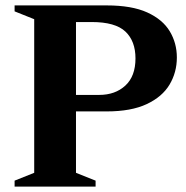

<svg xmlns="http://www.w3.org/2000/svg" viewBox="-20 -690 688 710"><path d="M34 -648V-670H374.5Q467.5 -670 524.5 -644Q581.5 -618 607.8 -574.2Q634 -530.5 634 -477.5Q634 -422.5 607 -377.2Q580 -332 522.5 -305Q465 -278 374.5 -278H261V-51L333.5 -22V0H34V-22L106.5 -51V-619ZM481 -474Q481 -538 443.8 -573.2Q406.5 -608.5 319 -608.5H261V-339H346.5Q406 -339 443.5 -373.5Q481 -408 481 -474Z"/></svg>

Font: Newsreader 16pt
Style: Bold
Weight: 700
Designer: Hugues Gentile
Foundry: Production Type
Version: Version 1.003; ttfautohint (v1.8.3)